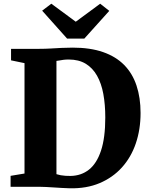

<svg xmlns="http://www.w3.org/2000/svg" viewBox="-20 -1006 802 1034"><path d="M355 8Q336 7.5 314 6.2Q292 5 270 3.5Q248 2 228.2 1Q208.5 0 194 0H37V-59L112 -71.5V-666L39.5 -681V-743H192Q224.5 -743 253.5 -744.8Q282.5 -746.5 311.2 -748Q340 -749.5 371.5 -749.5Q466 -749.5 535 -725.5Q604 -701.5 648.8 -656Q693.5 -610.5 715.2 -545.2Q737 -480 737 -397.5Q737 -309 711.5 -234Q686 -159 636.5 -104.2Q587 -49.5 516.5 -19.8Q446 10 355 8ZM360 -58.5Q417.5 -59.5 459.2 -92.5Q501 -125.5 524 -194.8Q547 -264 547 -373.5Q547 -442.5 536.5 -499.8Q526 -557 502.5 -598.5Q479 -640 441.5 -662.8Q404 -685.5 350 -685.5Q334 -685.5 321.2 -683.8Q308.5 -682 299.2 -680.2Q290 -678.5 284 -678V-68Q295 -64.5 307.5 -62.2Q320 -60 333 -59.2Q346 -58.5 360 -58.5ZM341.5 -798 207 -948.5 256.5 -986 388 -889 519.5 -986 568.5 -947.5 434 -798Z"/></svg>

Font: Merriweather 36pt Black
Style: Regular
Weight: 900
Version: Version 2.100